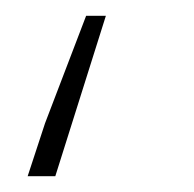

<svg xmlns="http://www.w3.org/2000/svg" viewBox="-20 -223 246 243"><path d="M15 0H50L114 -203H89L37 -67Z"/></svg>

Font: Source Sans Pro Light
Style: Italic
Weight: 300
Italic angle: -11°
Designer: Paul D. Hunt
Foundry: Adobe Systems Incorporated
Version: Version 3.006;hotconv 1.0.111;makeotfexe 2.5.65597